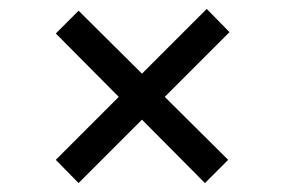

<svg xmlns="http://www.w3.org/2000/svg" viewBox="-20 -546 640 430"><path d="M156 -136 105 -188 246 -329 105 -471 156 -522 298 -381 443 -526 494 -474 349 -329 491 -188 439 -136 298 -278Z"/></svg>

Font: JetBrainsMonoNL NF
Style: Regular
Weight: 400
Designer: Philipp Nurullin, Konstantin Bulenkov
Foundry: JetBrains
Version: Version 2.304; ttfautohint (v1.8.4.7-5d5b);Nerd Fonts 3.2.1